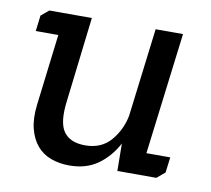

<svg xmlns="http://www.w3.org/2000/svg" viewBox="-59 -513 646 587"><g transform="rotate(10 264.0 -219.0)"><path d="M491 -69 485 -21 460 0H339L338 -85Q315 -42 279 -16.5Q243 9 191 9Q160 9 134 -0.5Q108 -10 90.5 -30.5Q73 -51 65 -82Q57 -113 62 -156L89 -378H19L25 -427L49 -447H181L150 -185Q141 -117 161 -88.5Q181 -60 228 -60Q278 -60 307 -93.5Q336 -127 345 -172L379 -447H464L417 -69Z"/></g></svg>

Font: Zilla Slab Medium
Style: Regular
Weight: 500
Designer: Typotheque.com
Foundry: Typotheque type foundry
Version: Version 1.1; 2017